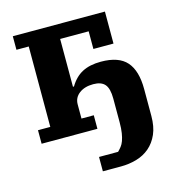

<svg xmlns="http://www.w3.org/2000/svg" viewBox="-108 -614 818 904"><g transform="rotate(-15 301.0 -162.0)"><path d="M282 130H375Q384 121 392 111Q400 101 405.5 86Q411 71 414.5 49.5Q418 28 418 -3V-118Q418 -167 400.5 -187.5Q383 -208 344 -208Q302 -208 275.5 -188Q249 -168 249 -135V-66H309V0H37V-66H97V-458H37V-524H486V-368H388V-454H249V-221H254Q279 -263 315.5 -282Q352 -301 406 -301Q493 -301 531.5 -257Q570 -213 570 -124V7Q570 59 554 95.5Q538 132 510.5 155.5Q483 179 446.5 189.5Q410 200 370 200H282Z"/></g></svg>

Font: IBM Plex Serif
Style: Bold
Weight: 700
Designer: Mike Abbink, Paul van der Laan, Pieter van Rosmalen
Foundry: Bold Monday
Version: Version 2.008